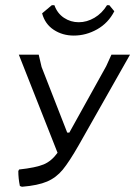

<svg xmlns="http://www.w3.org/2000/svg" viewBox="-20 -707 517 734"><path d="M477 -498 281 -152Q245 -89 220 -58.5Q195 -28 160 -13Q125 2 64 7L56 4Q50 -25 50 -53L53 -59Q117 -66 147 -78.5Q177 -91 200 -123L52 -498H128L139 -451L237 -200H245L386 -454L406 -498ZM417 -664Q394 -619 351.5 -595Q309 -571 262 -571Q219 -571 185.5 -593Q152 -615 141 -656L178 -687H188Q199 -656 224.5 -639Q250 -622 281 -622Q312 -622 341 -639Q370 -656 389 -687H398Z"/></svg>

Font: Alegreya Sans SC
Style: Italic
Weight: 400
Italic angle: -7°
Designer: Juan Pablo del Peral
Foundry: Huerta Tipografica
Version: Version 2.008; ttfautohint (v1.6)